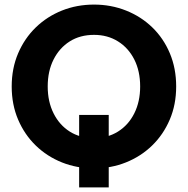

<svg xmlns="http://www.w3.org/2000/svg" viewBox="-20 -727 818 837"><path d="M325 -226H454V90H325ZM390 7Q315 7 250 -19Q185 -45 136 -92.5Q87 -140 59 -205.5Q31 -271 31 -350Q31 -429 59 -494.5Q87 -560 136 -607.5Q185 -655 250 -681Q315 -707 390 -707Q464 -707 529.5 -681Q595 -655 644 -607.5Q693 -560 720.5 -494.5Q748 -429 748 -350Q748 -271 720 -205.5Q692 -140 643 -92.5Q594 -45 529 -19Q464 7 390 7ZM390 -125Q449 -125 494.5 -153.5Q540 -182 565.5 -233Q591 -284 591 -350Q591 -417 565.5 -467.5Q540 -518 494.5 -546.5Q449 -575 390 -575Q329 -575 284 -546.5Q239 -518 213.5 -467.5Q188 -417 188 -350Q188 -284 213.5 -233Q239 -182 284 -153.5Q329 -125 390 -125Z"/></svg>

Font: Albert Sans ExtraBold
Style: Regular
Weight: 800
Designer: Andreas Rasmussen
Foundry: a.Foundry
Version: Version 1.025